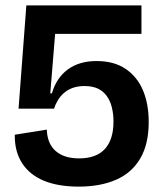

<svg xmlns="http://www.w3.org/2000/svg" viewBox="-20 -680 610 714"><path d="M273 14Q196 14 143 -8Q90 -30 62 -73.5Q34 -117 35 -179L154 -198Q156 -145 187.5 -118Q219 -91 274 -91Q338 -91 370 -126Q402 -161 402 -228Q402 -256 396 -280.5Q390 -305 377 -323Q364 -341 344 -350.5Q324 -360 294 -360Q269 -360 250 -353Q231 -346 217.5 -334Q204 -322 195 -307Q186 -292 181 -276H49L78 -660H506V-554H185L167 -333H173Q190 -391 232.5 -422Q275 -453 339 -453Q404 -453 447 -424Q490 -395 511.5 -344.5Q533 -294 533 -226Q533 -144 501.5 -90.5Q470 -37 411.5 -11.5Q353 14 273 14Z"/></svg>

Font: Bricolage Grotesque 72pt SemiBold
Style: Regular
Weight: 600
Version: Version 1.001;gftools[0.9.33.dev8+g029e19f]